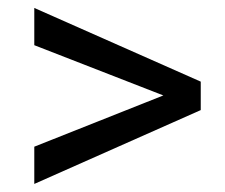

<svg xmlns="http://www.w3.org/2000/svg" viewBox="-20 -557 563 481"><path d="M65.9 -189.5 389.2 -317.9 65.9 -443.8V-537.1L482.9 -352.5V-281.2L65.9 -96.2Z"/></svg>

Font: Vazirmatn FD
Style: Regular
Weight: 400
Designer: Saber Rastikerdar
Foundry: Saber Rastikerdar
Version: Version 33.001